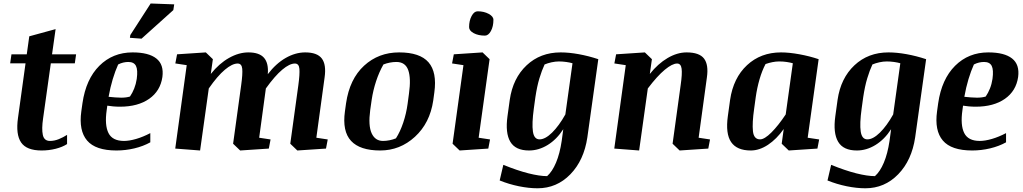

<svg xmlns="http://www.w3.org/2000/svg" viewBox="-20 -835 5749 1079"><path d="M44.4 -529.8H130.4L144.5 -630.9L292.5 -671.4L272.5 -529.8H407.7L400.4 -479H265.6L222.2 -169.9Q213.4 -110.4 220.7 -76.7Q228 -43 260.7 -43Q285.6 -43 310.3 -53Q335 -63 356.9 -77.1V-25.4Q331.5 -8.8 293.2 1Q254.9 10.7 213.9 10.7Q129.4 10.7 98.6 -34.4Q67.9 -79.6 81.1 -172.4L123.5 -479H37.1Z M892.6 -402.3Q881.3 -323.7 818.1 -279.5Q754.9 -235.4 654.3 -235.4Q634.8 -235.4 615.7 -237.1Q596.7 -238.8 583 -241.2L579.6 -216.3Q567.4 -131.8 589.6 -87.4Q611.8 -43 676.8 -43Q706.5 -43 745.1 -54.2Q783.7 -65.4 824.7 -86.9V-35.2Q785.2 -13.2 735.4 -1.2Q685.5 10.7 634.3 10.7Q517.1 10.7 469.5 -45.2Q421.9 -101.1 437 -209.5L443.4 -254.9Q462.9 -390.1 538.3 -465.3Q613.8 -540.5 725.1 -540.5Q815.4 -540.5 858.6 -506.3Q901.9 -472.2 892.6 -402.3ZM644 -472.7Q627.4 -436 613.5 -389.9Q599.6 -343.8 590.3 -291Q608.4 -289.1 627.4 -287.6Q646.5 -286.1 661.6 -286.1Q675.8 -286.1 688.5 -287.8Q701.2 -289.6 710.4 -292.5Q724.1 -312.5 734.1 -337.4Q744.1 -362.3 748.5 -391.6Q755.4 -442.4 744.1 -464.6Q732.9 -486.8 701.2 -486.8Q687 -486.8 672.6 -483.4Q658.2 -480 644 -472.7ZM712.4 -638.2 826.7 -815.4 959 -810.5 954.1 -778.3 775.4 -617.7 710 -622.6Z M1490.7 0 1329.6 10.7 1290 -27.3 1335.4 -356.9Q1344.2 -419.4 1341.3 -448.7Q1338.4 -478 1315.4 -478Q1285.2 -478 1243.7 -443.1Q1202.1 -408.2 1153.3 -337.9L1104.5 10.7L964.8 0L1029.3 -468.8L965.3 -478.5L975.1 -529.8L1136.7 -540.5L1176.3 -502.4L1164.6 -419.4Q1211.9 -478.5 1267.1 -509.5Q1322.3 -540.5 1376 -540.5Q1437.5 -540.5 1463.9 -510Q1490.2 -479.5 1484.9 -418Q1530.8 -478 1585.4 -509.3Q1640.1 -540.5 1695.3 -540.5Q1762.7 -540.5 1788.6 -506.1Q1814.5 -471.7 1804.2 -399.9L1757.8 -61L1821.8 -51.3L1812 0L1650.9 10.7L1611.3 -27.3L1656.7 -356.9Q1665 -417.5 1662.6 -447.8Q1660.2 -478 1637.2 -478Q1607.4 -478 1566.2 -443.4Q1524.9 -408.7 1474.1 -337.9L1436.5 -61L1500.5 -51.3Z M2116.7 10.7Q2002.9 10.7 1952.9 -43.2Q1902.8 -97.2 1918.5 -209.5L1924.8 -254.9Q1944.8 -391.1 2026.1 -465.8Q2107.4 -540.5 2223.1 -540.5Q2339.8 -540.5 2388.2 -484.9Q2436.5 -429.2 2420.9 -315.9L2414.6 -269.5Q2396 -143.6 2312 -66.4Q2228 10.7 2116.7 10.7ZM2278.3 -308.6Q2290.5 -395 2274.2 -440.9Q2257.8 -486.8 2207.5 -486.8Q2189.9 -486.8 2170.9 -483.2Q2151.9 -479.5 2134.8 -472.7Q2110.4 -429.7 2093.5 -378.4Q2076.7 -327.1 2068.8 -274.4L2060.5 -216.3Q2048.8 -128.9 2068.6 -85.9Q2088.4 -43 2132.3 -43Q2150.4 -43 2169.7 -46.9Q2189 -50.8 2205.1 -57.6Q2229 -94.7 2246.1 -145.8Q2263.2 -196.8 2270.5 -250.5Z M2530.3 -529.8 2691.9 -540.5 2731.4 -502.4 2669.9 -61 2733.9 -51.3 2724.1 0 2563 10.7 2523.4 -27.3 2584.5 -468.8 2520.5 -478.5ZM2616.2 -682.6Q2616.2 -718.8 2630.4 -745.1Q2644.5 -771.5 2664.1 -771.5Q2699.7 -771.5 2726.3 -757.1Q2752.9 -742.7 2752.9 -723.6Q2752.9 -686.5 2738.8 -660.6Q2724.6 -634.8 2705.1 -634.8Q2668 -634.8 2642.1 -648.7Q2616.2 -662.6 2616.2 -682.6Z M2808.6 91.3Q2887.7 123.5 2950 139.2Q3012.2 154.8 3054.7 154.8Q3083.5 129.4 3104.7 79.1Q3126 28.8 3136.7 -43.5L3145.5 -108.9Q3108.4 -51.3 3057.9 -20.3Q3007.3 10.7 2953.1 10.7Q2877 10.7 2847.9 -38.3Q2818.8 -87.4 2832 -182.1L2844.7 -273.9Q2862.3 -395.5 2939.5 -468Q3016.6 -540.5 3130.9 -540.5Q3177.7 -540.5 3232.7 -530.5Q3287.6 -520.5 3342.3 -502.4L3280.8 -63Q3261.7 65.9 3185.3 144.5Q3108.9 223.1 3001 223.1Q2952.1 223.1 2896 211.7Q2839.8 200.2 2788.1 179.2ZM2980 -225.1Q2968.3 -139.6 2974.9 -95.7Q2981.4 -51.8 3012.2 -51.8Q3043.9 -51.8 3082.5 -89.6Q3121.1 -127.4 3157.2 -191.9L3197.3 -479.5Q3182.6 -483.9 3161.9 -486.8Q3141.1 -489.7 3121.1 -489.7Q3101.6 -489.7 3079.6 -484.9Q3057.6 -480 3040.5 -472.7Q3024.9 -439.5 3011.5 -395Q2998 -350.6 2988.8 -289.1Z M3960.4 0 3799.3 10.7 3759.8 -27.3 3805.2 -356.9Q3814.5 -420.4 3810.5 -449.2Q3806.6 -478 3785.2 -478Q3758.3 -478 3716.1 -443.1Q3673.8 -408.2 3620.6 -337.9L3571.8 10.7L3432.1 0L3496.6 -468.8L3432.6 -478.5L3442.4 -529.8L3604 -540.5L3643.6 -502.4L3631.8 -419.4Q3677.7 -477.1 3731.7 -508.8Q3785.6 -540.5 3838.4 -540.5Q3910.2 -540.5 3936.5 -505.9Q3962.9 -471.2 3952.6 -399.9L3906.2 -61L3970.2 -51.3Z M4573.7 0 4412.6 10.7 4373 -27.3 4384.3 -109.9Q4344.2 -53.2 4295.9 -21.2Q4247.6 10.7 4199.2 10.7Q4121.1 10.7 4088.9 -36.4Q4056.6 -83.5 4070.3 -182.1L4083 -273.9Q4101.1 -397 4178.2 -468.8Q4255.4 -540.5 4369.1 -540.5Q4415 -540.5 4472.4 -530Q4529.8 -519.5 4580.6 -502.4L4519 -61L4583.5 -51.3ZM4218.3 -225.1Q4206.5 -143.6 4211.4 -97.7Q4216.3 -51.8 4251.5 -51.8Q4276.4 -51.8 4315.2 -90.6Q4354 -129.4 4395.5 -191.9L4435.5 -479.5Q4422.4 -483.4 4401.9 -486.6Q4381.3 -489.7 4358.9 -489.7Q4340.8 -489.7 4321 -485.8Q4301.3 -481.9 4282.2 -475.1Q4262.7 -438.5 4248.5 -389.6Q4234.4 -340.8 4227.1 -289.1Z M4650.9 91.3Q4730 123.5 4792.2 139.2Q4854.5 154.8 4897 154.8Q4925.8 129.4 4947 79.1Q4968.3 28.8 4979 -43.5L4987.8 -108.9Q4950.7 -51.3 4900.1 -20.3Q4849.6 10.7 4795.4 10.7Q4719.2 10.7 4690.2 -38.3Q4661.1 -87.4 4674.3 -182.1L4687 -273.9Q4704.6 -395.5 4781.7 -468Q4858.9 -540.5 4973.1 -540.5Q5020 -540.5 5075 -530.5Q5129.9 -520.5 5184.6 -502.4L5123 -63Q5104 65.9 5027.6 144.5Q4951.2 223.1 4843.3 223.1Q4794.4 223.1 4738.3 211.7Q4682.1 200.2 4630.4 179.2ZM4822.3 -225.1Q4810.5 -139.6 4817.1 -95.7Q4823.7 -51.8 4854.5 -51.8Q4886.2 -51.8 4924.8 -89.6Q4963.4 -127.4 4999.5 -191.9L5039.6 -479.5Q5024.9 -483.9 5004.2 -486.8Q4983.4 -489.7 4963.4 -489.7Q4943.8 -489.7 4921.9 -484.9Q4899.9 -480 4882.8 -472.7Q4867.2 -439.5 4853.8 -395Q4840.3 -350.6 4831.1 -289.1Z M5701.7 -402.3Q5690.4 -323.7 5627.2 -279.5Q5564 -235.4 5463.4 -235.4Q5443.8 -235.4 5424.8 -237.1Q5405.8 -238.8 5392.1 -241.2L5388.7 -216.3Q5376.5 -131.8 5398.7 -87.4Q5420.9 -43 5485.8 -43Q5515.6 -43 5554.2 -54.2Q5592.8 -65.4 5633.8 -86.9V-35.2Q5594.2 -13.2 5544.4 -1.2Q5494.6 10.7 5443.4 10.7Q5326.2 10.7 5278.6 -45.2Q5231 -101.1 5246.1 -209.5L5252.4 -254.9Q5272 -390.1 5347.4 -465.3Q5422.9 -540.5 5534.2 -540.5Q5624.5 -540.5 5667.7 -506.3Q5710.9 -472.2 5701.7 -402.3ZM5453.1 -472.7Q5436.5 -436 5422.6 -389.9Q5408.7 -343.8 5399.4 -291Q5417.5 -289.1 5436.5 -287.6Q5455.6 -286.1 5470.7 -286.1Q5484.9 -286.1 5497.6 -287.8Q5510.3 -289.6 5519.5 -292.5Q5533.2 -312.5 5543.2 -337.4Q5553.2 -362.3 5557.6 -391.6Q5564.5 -442.4 5553.2 -464.6Q5542 -486.8 5510.3 -486.8Q5496.1 -486.8 5481.7 -483.4Q5467.3 -480 5453.1 -472.7Z"/></svg>

Font: Noticia Text
Style: Bold Italic
Weight: 700
Italic angle: -8°
Designer: JM Sole
Foundry: JM Sole
Version: Version 1.003